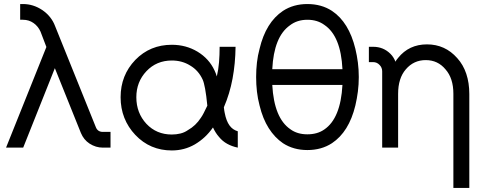

<svg xmlns="http://www.w3.org/2000/svg" viewBox="-20 -732 2415 952"><path d="M80 -712V-634H94Q123 -634 146 -618Q169 -602 181 -575L210 -499L10 0H95L252 -394L381 -73Q395 -39 424 -20Q455 0 490 0H528V-78H490Q464 -78 455 -102L253 -603Q235 -651 190 -682Q145 -712 94 -712Z M832 -510Q724 -510 651 -435Q578 -359 578 -250Q578 -195 596.5 -148Q615 -101 651 -63Q724 14 832 14Q894 14 946 -16Q973 -32 995 -52.5Q1017 -73 1036 -100Q1042 -87 1049.5 -75Q1057 -63 1066 -53Q1083 -32 1106.5 -19Q1130 -6 1159 0V-81Q1146 -85 1136 -92Q1126 -99 1118 -110Q1110 -121 1104 -136.5Q1098 -152 1094 -173Q1093 -177 1092 -184Q1091 -191 1090 -200Q1119 -267 1133 -342Q1147 -417 1148 -500H1069Q1069 -460 1066 -423Q1063 -386 1055 -353Q1053 -361 1050 -368Q1047 -375 1044 -382Q1017 -441 959 -476Q902 -510 832 -510ZM832 -432Q883 -432 923 -407Q964 -383 985 -337Q991 -324 997 -292Q1003 -260 1008 -208Q998 -187 990 -171.5Q982 -156 976 -148Q951 -109 912 -87Q895 -75 874.5 -70Q854 -65 832 -65Q756 -65 706 -118Q656 -172 656 -250Q656 -326 706 -379Q756 -432 832 -432Z M1504 -634Q1554 -634 1589 -608Q1670 -553 1678 -389H1330Q1338 -550 1417 -606Q1453 -634 1504 -634ZM1504 -712Q1435 -712 1383 -678Q1298 -621 1267 -490Q1258 -457 1254 -422Q1250 -387 1250 -350Q1250 -313 1254 -278Q1258 -243 1267 -209Q1283 -143 1312.5 -96.5Q1342 -50 1383 -22Q1435 12 1504 12Q1574 12 1626 -22Q1668 -50 1697 -96.5Q1726 -143 1742 -209Q1750 -243 1754.5 -278Q1759 -313 1759 -350Q1759 -387 1754.5 -422Q1750 -457 1742 -490Q1710 -622 1626 -678Q1574 -712 1504 -712ZM1678 -311Q1669 -145 1588 -90Q1554 -66 1504 -66Q1454 -66 1420 -91Q1339 -146 1330 -311Z M2307 200V-266Q2307 -321 2292 -366Q2277 -411 2247 -444Q2187 -512 2097 -512Q2008 -512 1954 -445Q1950 -440 1946.5 -435.5Q1943 -431 1941 -426Q1937 -436 1931 -446Q1925 -456 1916 -465Q1881 -500 1830 -500H1809V-424H1830Q1849 -424 1862 -410Q1875 -397 1875 -378V0H1900H1940H1954V-267Q1954 -344 1992 -388Q2031 -434 2091 -434Q2151 -434 2189 -388Q2228 -344 2228 -267V200Z"/></svg>

Font: Unageo
Style: Regular
Weight: 400
Designer: Richard Sepsi
Foundry: Richard Sepsi
Version: Version 2.000